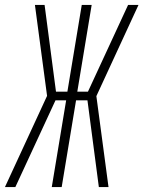

<svg xmlns="http://www.w3.org/2000/svg" viewBox="-35 -755 579 775"><path d="M403 0H364L318 -350H272L214 0H174L232 -350H189L27 0H-15L155 -368L106 -735H145L191 -385H237L295 -735H335L277 -385H320L482 -735H524L354 -367Z"/></svg>

Font: Iosevka Extralight Oblique
Style: Regular
Weight: 200
Italic angle: -9°
Monospace: yes
Designer: Belleve Invis
Foundry: Belleve Invis
Version: Version 32.5.0; ttfautohint (v1.8.4)